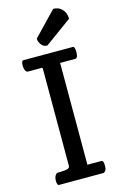

<svg xmlns="http://www.w3.org/2000/svg" viewBox="-144 -1030 673 1088"><g transform="rotate(-15 193.0 -486.0)"><path d="M327.1 -68.8Q339.8 -68.8 339.8 -39.1Q339.8 -15.6 332.5 -7.8Q325.2 0 319.8 0H60.1Q48.8 0 48.8 -27.8Q48.8 -51.8 62.5 -65.4Q66.4 -69.3 77.6 -69.3H79.6Q81.5 -68.8 83.5 -68.8Q94.7 -68.8 106.4 -70.3Q120.6 -71.3 128.4 -73.7Q142.1 -78.1 142.1 -89.8V-658.2Q142.1 -666 135.7 -666H56.2Q42 -666 37.1 -692.4Q36.1 -699.2 36.1 -706.1Q36.1 -734.9 48.8 -734.9H337.9Q350.1 -734.9 350.1 -700.7Q350.1 -666 333 -666H245.1V-68.8ZM201.2 -780.3Q180.7 -780.3 170.4 -792Q152.8 -812 152.8 -833L286.1 -972.2H287.6Q317.9 -972.2 337.9 -951.2Q358.9 -929.7 358.9 -895Z"/></g></svg>

Font: Copse
Style: Regular
Weight: 400
Version: Version 1.000